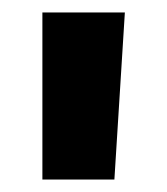

<svg xmlns="http://www.w3.org/2000/svg" viewBox="-20 -670 268 308"><path d="M48 -650V-382H163.5L180.3 -650Z"/></svg>

Font: Overused Grotesk Light
Style: Regular
Weight: 300
Designer: RandomMaerks
Version: Version 0.005